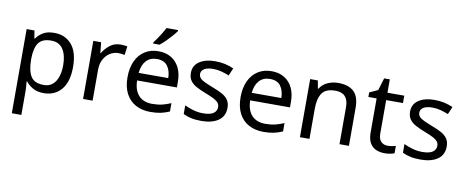

<svg xmlns="http://www.w3.org/2000/svg" viewBox="-80 -1135 4232 1744"><g transform="rotate(10 2036.5 -263.0)"><path d="M340 -546Q439 -546 499.5 -477Q560 -408 560 -269Q560 -132 499.5 -61Q439 10 339 10Q277 10 236.5 -13.5Q196 -37 173 -68H167Q169 -51 171 -25Q173 1 173 20V240H85V-536H157L169 -463H173Q197 -498 236 -522Q275 -546 340 -546ZM324 -472Q242 -472 208.5 -426Q175 -380 173 -286V-269Q173 -170 205.5 -116.5Q238 -63 326 -63Q375 -63 406.5 -90Q438 -117 453.5 -163.5Q469 -210 469 -270Q469 -362 433.5 -417Q398 -472 324 -472Z M950 -546Q965 -546 982.5 -544.5Q1000 -543 1013 -540L1002 -459Q989 -462 973.5 -464Q958 -466 944 -466Q903 -466 867 -443.5Q831 -421 809.5 -380.5Q788 -340 788 -286V0H700V-536H772L782 -438H786Q812 -482 853 -514Q894 -546 950 -546Z M1300 -546Q1369 -546 1418.5 -516Q1468 -486 1494.5 -431.5Q1521 -377 1521 -304V-251H1154Q1156 -160 1200.5 -112.5Q1245 -65 1325 -65Q1376 -65 1415.5 -74.5Q1455 -84 1497 -102V-25Q1456 -7 1416 1.5Q1376 10 1321 10Q1245 10 1186.5 -21Q1128 -52 1095.5 -113.5Q1063 -175 1063 -264Q1063 -352 1092.5 -415Q1122 -478 1175.5 -512Q1229 -546 1300 -546ZM1299 -474Q1236 -474 1199.5 -433.5Q1163 -393 1156 -321H1429Q1428 -389 1397 -431.5Q1366 -474 1299 -474ZM1441 -756Q1429 -738 1404 -709.5Q1379 -681 1350.5 -652.5Q1322 -624 1298 -606H1240V-618Q1255 -637 1272.5 -663Q1290 -689 1307 -716.5Q1324 -744 1335 -766H1441Z M2006 -148Q2006 -70 1948 -30Q1890 10 1792 10Q1736 10 1695.5 1Q1655 -8 1624 -24V-104Q1656 -88 1701.5 -74.5Q1747 -61 1794 -61Q1861 -61 1891 -82.5Q1921 -104 1921 -140Q1921 -160 1910 -176Q1899 -192 1870.5 -208Q1842 -224 1789 -244Q1737 -264 1700 -284Q1663 -304 1643 -332Q1623 -360 1623 -404Q1623 -472 1678.5 -509Q1734 -546 1824 -546Q1873 -546 1915.5 -536.5Q1958 -527 1995 -510L1965 -440Q1931 -454 1894 -464Q1857 -474 1818 -474Q1764 -474 1735.5 -456.5Q1707 -439 1707 -409Q1707 -387 1720 -371.5Q1733 -356 1763.5 -341.5Q1794 -327 1845 -307Q1896 -288 1932 -268Q1968 -248 1987 -219.5Q2006 -191 2006 -148Z M2343 -546Q2412 -546 2461.5 -516Q2511 -486 2537.5 -431.5Q2564 -377 2564 -304V-251H2197Q2199 -160 2243.5 -112.5Q2288 -65 2368 -65Q2419 -65 2458.5 -74.5Q2498 -84 2540 -102V-25Q2499 -7 2459 1.5Q2419 10 2364 10Q2288 10 2229.5 -21Q2171 -52 2138.5 -113.5Q2106 -175 2106 -264Q2106 -352 2135.5 -415Q2165 -478 2218.5 -512Q2272 -546 2343 -546ZM2342 -474Q2279 -474 2242.5 -433.5Q2206 -393 2199 -321H2472Q2471 -389 2440 -431.5Q2409 -474 2342 -474Z M2958 -546Q3054 -546 3103 -499.5Q3152 -453 3152 -349V0H3065V-343Q3065 -472 2945 -472Q2856 -472 2822 -422Q2788 -372 2788 -278V0H2700V-536H2771L2784 -463H2789Q2815 -505 2861 -525.5Q2907 -546 2958 -546Z M3497 -62Q3517 -62 3538 -65.5Q3559 -69 3572 -73V-6Q3558 1 3532 5.5Q3506 10 3482 10Q3440 10 3404.5 -4.5Q3369 -19 3347 -55Q3325 -91 3325 -156V-468H3249V-510L3326 -545L3361 -659H3413V-536H3568V-468H3413V-158Q3413 -109 3436.5 -85.5Q3460 -62 3497 -62Z M4028 -148Q4028 -70 3970 -30Q3912 10 3814 10Q3758 10 3717.5 1Q3677 -8 3646 -24V-104Q3678 -88 3723.5 -74.5Q3769 -61 3816 -61Q3883 -61 3913 -82.5Q3943 -104 3943 -140Q3943 -160 3932 -176Q3921 -192 3892.5 -208Q3864 -224 3811 -244Q3759 -264 3722 -284Q3685 -304 3665 -332Q3645 -360 3645 -404Q3645 -472 3700.5 -509Q3756 -546 3846 -546Q3895 -546 3937.5 -536.5Q3980 -527 4017 -510L3987 -440Q3953 -454 3916 -464Q3879 -474 3840 -474Q3786 -474 3757.5 -456.5Q3729 -439 3729 -409Q3729 -387 3742 -371.5Q3755 -356 3785.5 -341.5Q3816 -327 3867 -307Q3918 -288 3954 -268Q3990 -248 4009 -219.5Q4028 -191 4028 -148Z"/></g></svg>

Font: Noto Sans Khudawadi
Style: Regular
Weight: 400
Designer: Monotype Design Team
Foundry: Monotype Imaging Inc.
Version: Version 2.003; ttfautohint (v1.8.4.7-5d5b)